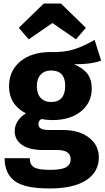

<svg xmlns="http://www.w3.org/2000/svg" viewBox="-20 -842 591 1084"><path d="M142 -620 86 -685 227 -822H324L465 -685L409 -620L276 -712ZM514 -617 551 -500Q499 -479 398 -479Q450 -457 474 -425Q498 -393 498 -342Q498 -263 437.5 -213.5Q377 -164 275 -164Q242 -164 214 -170Q197 -161 197 -140Q197 -108 255 -108H335Q427 -108 482.5 -65Q538 -22 538 46Q538 129 466.5 175.5Q395 222 260 222Q117 222 61.5 179Q6 136 6 51H148Q148 87 171.5 102Q195 117 264 117Q329 117 354 101.5Q379 86 379 57Q379 5 303 5H226Q144 5 103.5 -24.5Q63 -54 63 -100Q63 -162 126 -202Q31 -252 31 -354Q31 -443 95 -495.5Q159 -548 264 -548Q344 -546 399.5 -564Q455 -582 514 -617ZM268 -444Q231 -444 209.5 -420.5Q188 -397 188 -356Q188 -313 209.5 -289.5Q231 -266 268 -266Q348 -266 348 -358Q348 -444 268 -444Z"/></svg>

Font: FiraGO
Style: Bold
Weight: 700
Designer: bBox Type
Foundry: bBox Type GmbH
Version: Version 1.001;PS 001.001;hotconv 1.0.88;makeotf.lib2.5.64775